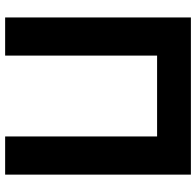

<svg xmlns="http://www.w3.org/2000/svg" viewBox="-28 -735 763 747"><g transform="rotate(90 353.5 -361.5)"><path d="M659.4 -722.7H47.9V0H196.3V-591.2H510.9V0H659.4Z"/></g></svg>

Font: Giphurs SC
Style: Regular
Weight: 400
Version: Version 0.920